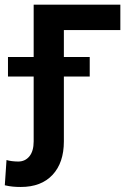

<svg xmlns="http://www.w3.org/2000/svg" viewBox="-74 -565 557 799"><path d="M426.8 -545.5V-440H191.8V0H66.1V-545.5ZM-40.8 -246.4V-327.8H299.4V-246.4ZM66.1 -114.7H191.8V23.4Q191.8 112.2 144.7 162.6Q97.7 213.1 12.4 213.1Q-5.3 213.1 -20.8 211.6Q-36.2 210.2 -54 206L-46.9 100.9Q-37.3 104 -23.8 105.6Q-10.3 107.2 1.8 107.2Q30.5 107.2 48.3 85.6Q66.1 63.9 66.1 23.4Z"/></svg>

Font: InterMG SemiBold
Style: Regular
Weight: 600
Designer: Rasmus Andersson
Foundry: rsms
Version: Version 3.019;December 26, 2023;FontCreator 15.0.0.2955 64-b